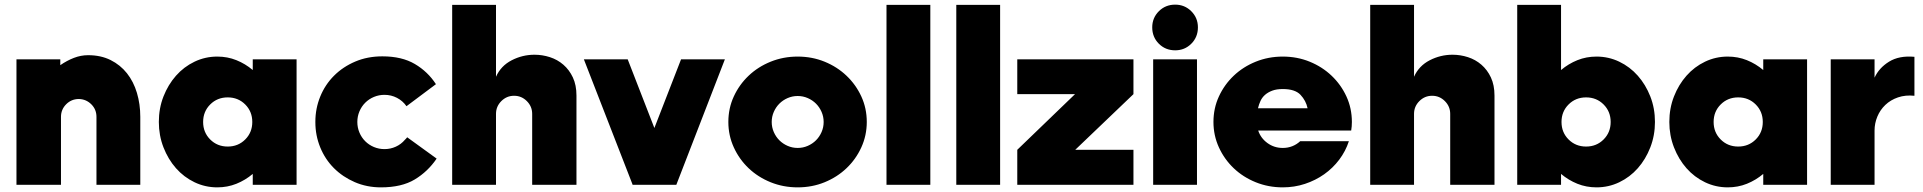

<svg xmlns="http://www.w3.org/2000/svg" viewBox="-20 -797 8292 828"><path d="M360 -559Q415 -559 457 -538Q499 -517 527.5 -481Q556 -445 570.5 -396.5Q585 -348 585 -293V0H396V-293Q396 -325 374 -347Q352 -369 321 -370H320Q288 -370 265.5 -347.5Q243 -325 243 -293V0H51V-541H240V-516Q269 -536 299 -547.5Q329 -559 360 -559Z M917 -553Q961 -553 999.5 -537.5Q1038 -522 1070 -495V-541H1259V0H1070V-47Q1038 -20 999.5 -4.5Q961 11 917 11Q865 11 819 -11Q773 -33 739 -71.5Q705 -110 685 -161.5Q665 -213 665 -271Q665 -330 685 -381Q705 -432 739 -470.5Q773 -509 819 -531Q865 -553 917 -553ZM962 -377Q917 -377 886.5 -346.5Q856 -316 856 -271Q856 -226 886.5 -195.5Q917 -165 962 -165Q1007 -165 1037.5 -195.5Q1068 -226 1068 -271Q1068 -316 1037.5 -346.5Q1007 -377 962 -377Z M1629 -554Q1713 -554 1769 -521Q1825 -488 1860 -434L1733 -339Q1717 -362 1692 -375Q1667 -388 1638 -388Q1614 -388 1592.5 -379Q1571 -370 1555 -354Q1539 -338 1530 -316.5Q1521 -295 1521 -271Q1521 -247 1530 -225.5Q1539 -204 1555 -188Q1571 -172 1592.5 -163Q1614 -154 1638 -154Q1664 -154 1687 -164.5Q1710 -175 1726 -194Q1728 -196 1731 -199Q1734 -202 1736 -205L1863 -113Q1825 -57 1768.5 -23Q1712 11 1623 11Q1562 11 1510 -11.5Q1458 -34 1420 -72Q1382 -110 1361 -161.5Q1340 -213 1340 -270V-272Q1340 -329 1361 -380.5Q1382 -432 1420.5 -470.5Q1459 -509 1512 -531.5Q1565 -554 1629 -554Z M1930 0V-776H2119V-466Q2140 -513 2186.5 -537Q2233 -561 2285 -561Q2319 -561 2351.5 -550.5Q2384 -540 2409.5 -518Q2435 -496 2450.5 -463Q2466 -430 2466 -385V0H2275V-306Q2275 -338 2252 -361Q2229 -384 2197 -384Q2165 -384 2142 -361Q2119 -338 2119 -306V0Z M2707 0 2708 -1 2498 -541H2687L2802 -245L2917 -541H3106L2897 -1V0Z M3420 -553Q3482 -553 3536 -531Q3590 -509 3630.5 -470.5Q3671 -432 3694.5 -381Q3718 -330 3718 -271Q3718 -213 3694.5 -161.5Q3671 -110 3630.5 -71.5Q3590 -33 3536 -11Q3482 11 3420 11Q3358 11 3303.5 -11Q3249 -33 3208.5 -71.5Q3168 -110 3144.5 -161.5Q3121 -213 3121 -271Q3121 -330 3144.5 -381Q3168 -432 3208.5 -470.5Q3249 -509 3303.5 -531Q3358 -553 3420 -553ZM3420 -383Q3397 -383 3376.5 -374Q3356 -365 3341 -350Q3326 -335 3317 -314.5Q3308 -294 3308 -271Q3308 -248 3317 -227.5Q3326 -207 3341 -192Q3356 -177 3376.5 -168Q3397 -159 3420 -159Q3443 -159 3463.5 -168Q3484 -177 3499 -192Q3514 -207 3523 -227.5Q3532 -248 3532 -271Q3532 -294 3523 -314.5Q3514 -335 3499 -350Q3484 -365 3463.5 -374Q3443 -383 3420 -383Z M3803 -776H3992V0H3803Z M4104 -776H4293V0H4104Z M4367 0V-151L4616 -391H4367V-541H4868V-391L4617 -151H4868V0Z M5048 -580Q5006 -580 4977.5 -608.5Q4949 -637 4949 -679Q4949 -720 4977.5 -748.5Q5006 -777 5048 -777Q5089 -777 5117.5 -748.5Q5146 -720 5146 -679Q5146 -637 5117.5 -608.5Q5089 -580 5048 -580ZM4953 -541H5142V0H4953Z M5512 -159Q5534 -159 5553 -166.5Q5572 -174 5587 -188H5797Q5783 -145 5755.5 -108.5Q5728 -72 5690.5 -45.5Q5653 -19 5607.5 -4Q5562 11 5512 11Q5450 11 5395.5 -11Q5341 -33 5300.5 -71.5Q5260 -110 5236.5 -161.5Q5213 -213 5213 -271Q5213 -330 5236.5 -381Q5260 -432 5300.5 -470.5Q5341 -509 5395.5 -531Q5450 -553 5512 -553Q5574 -553 5628 -531Q5682 -509 5722.5 -470.5Q5763 -432 5786.5 -381Q5810 -330 5810 -271Q5810 -252 5807 -234H5406Q5417 -201 5446 -180Q5475 -159 5512 -159ZM5512 -413Q5485 -413 5466.5 -406Q5448 -399 5435.5 -388Q5423 -377 5416 -362Q5409 -347 5405 -330H5619Q5612 -363 5588.5 -388Q5565 -413 5512 -413Z M5889 0V-776H6078V-466Q6099 -513 6145.5 -537Q6192 -561 6244 -561Q6278 -561 6310.5 -550.5Q6343 -540 6368.5 -518Q6394 -496 6409.5 -463Q6425 -430 6425 -385V0H6234V-306Q6234 -338 6211 -361Q6188 -384 6156 -384Q6124 -384 6101 -361Q6078 -338 6078 -306V0Z M6712 -776V-495Q6744 -522 6782.5 -537.5Q6821 -553 6865 -553Q6917 -553 6963 -531Q7009 -509 7043 -470.5Q7077 -432 7097 -381Q7117 -330 7117 -271Q7117 -213 7097 -161.5Q7077 -110 7043 -71.5Q7009 -33 6963 -11Q6917 11 6865 11Q6821 11 6782.5 -4.5Q6744 -20 6712 -47V0H6523V-776ZM6820 -377Q6775 -377 6744.5 -346.5Q6714 -316 6714 -271Q6714 -226 6744.5 -195.5Q6775 -165 6820 -165Q6865 -165 6895.5 -195.5Q6926 -226 6926 -271Q6926 -316 6895.5 -346.5Q6865 -377 6820 -377Z M7431 -553Q7475 -553 7513.5 -537.5Q7552 -522 7584 -495V-541H7773V0H7584V-47Q7552 -20 7513.5 -4.5Q7475 11 7431 11Q7379 11 7333 -11Q7287 -33 7253 -71.5Q7219 -110 7199 -161.5Q7179 -213 7179 -271Q7179 -330 7199 -381Q7219 -432 7253 -470.5Q7287 -509 7333 -531Q7379 -553 7431 -553ZM7476 -377Q7431 -377 7400.5 -346.5Q7370 -316 7370 -271Q7370 -226 7400.5 -195.5Q7431 -165 7476 -165Q7521 -165 7551.5 -195.5Q7582 -226 7582 -271Q7582 -316 7551.5 -346.5Q7521 -377 7476 -377Z M8064 0H7875V-541H8064V-462Q8083 -504 8126.5 -531Q8170 -558 8236 -552V-384Q8197 -388 8165 -377Q8133 -366 8110.5 -344.5Q8088 -323 8076 -294Q8064 -265 8064 -234Z"/></svg>

Font: Afrihost Sans Black
Style: Regular
Weight: 900
Foundry: https://www.afrihost.com
Version: Version 1.000